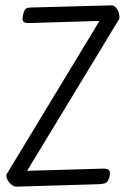

<svg xmlns="http://www.w3.org/2000/svg" viewBox="-20 -690 473 716"><path d="M394 -670 96 -662Q82 -662 76 -657Q70 -652 66 -635Q64 -623 64 -621Q64 -611 69.5 -607.5Q75 -604 88 -604L351 -612L4 -39Q2 -24 15.5 -8.5Q29 7 43 6L346 -3Q368 -4 375.5 -8.5Q383 -13 388 -30Q390 -40 390 -44Q390 -54 383 -58Q376 -62 359 -61L81 -53L425 -620Q427 -638 417.5 -654.5Q408 -671 394 -670Z"/></svg>

Font: Farsan
Style: Regular
Weight: 400
Version: Version 1.001g;PS 1.001;hotconv 1.0.86;makeotf.lib2.5.63406 